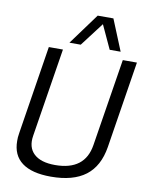

<svg xmlns="http://www.w3.org/2000/svg" viewBox="-99 -991 825 1071"><g transform="rotate(10 313.5 -455.0)"><path d="M264 10Q156 10 100.5 -31.5Q45 -73 45 -154Q45 -165 45.5 -174.5Q46 -184 49 -201L128 -700H208L128 -198Q117 -131 156 -94.5Q195 -58 276 -58Q445 -58 468 -205L547 -700H627L549 -208Q531 -97 460.5 -43.5Q390 10 264 10ZM237 -744 366 -920H455L527 -744H465L403 -878L301 -744Z"/></g></svg>

Font: Georama
Style: Italic
Weight: 400
Italic angle: -9°
Designer: Jean-Baptiste Levee
Foundry: Production Type
Version: Version 1.000